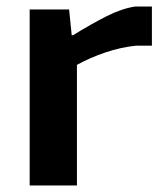

<svg xmlns="http://www.w3.org/2000/svg" viewBox="-20 -569 498 589"><path d="M71 -540H192L200 -461H204Q261 -496 307.5 -519.5Q354 -543 395 -549H446V-429H398Q350 -424 303 -408Q256 -392 216 -370V0H71Z"/></svg>

Font: Encode Sans Wide
Style: SemiBold
Weight: 600
Designer: Pablo Impallari, Andres Torresi
Foundry: Pablo Impallari, Andres Torresi
Version: Version 1.000; ttfautohint (v1.00) -l 8 -r 50 -G 200 -x 14 -